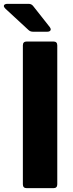

<svg xmlns="http://www.w3.org/2000/svg" viewBox="-59 -979 379 999"><path d="M80 0Q60 0 60 -20V-743Q60 -763 80 -763H219Q239 -763 239 -743V-20Q239 0 219 0ZM112 -814Q98 -814 88 -824L-31 -934Q-39 -942 -39 -948Q-39 -953 -34 -956Q-29 -959 -21 -959H90Q105 -959 114 -947L200 -838Q205 -831 205 -826Q205 -821 200.5 -817.5Q196 -814 188 -814Z"/></svg>

Font: Open Sauce Two Black
Style: Regular
Weight: 900
Designer: Alfredo Marco Pradil
Foundry: Creative Sauce Fz LLC
Version: Version 1.477